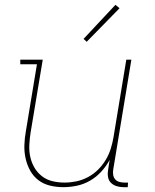

<svg xmlns="http://www.w3.org/2000/svg" viewBox="-20 -767 640 795"><path d="M242 8Q214 8 187 1.5Q160 -5 139 -21Q118 -37 105 -60.5Q92 -84 86 -111Q80 -138 81 -166.5Q82 -195 87 -223L133 -501H64V-520H157L107 -220Q103 -195 101.5 -169Q100 -143 105 -119Q110 -95 122 -74Q134 -53 153 -38Q172 -23 196.5 -17Q221 -11 247 -11Q271 -11 295.5 -16Q320 -21 343 -33Q366 -45 385 -63.5Q404 -82 417.5 -104.5Q431 -127 438.5 -151Q446 -175 450 -199L503 -520H524L449 -66Q447 -55 448.5 -44Q450 -33 456.5 -25Q463 -17 473.5 -14Q484 -11 495 -11H510L509 8H491Q476 8 462 3.5Q448 -1 438.5 -11Q429 -21 427 -36Q425 -51 428 -66L434 -105Q420 -79 399.5 -56.5Q379 -34 353 -19Q327 -4 298.5 2Q270 8 242 8ZM339 -594 326 -606 458 -747 475 -733Z"/></svg>

Font: Iosevka HT Thin Extended
Style: Italic
Weight: 100
Width: 7
Italic angle: -9°
Monospace: yes
Designer: Belleve Invis
Foundry: Belleve Invis
Version: Version 32.3.0; ttfautohint (v1.8.4)